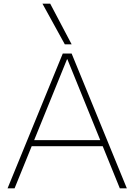

<svg xmlns="http://www.w3.org/2000/svg" viewBox="-20 -1020 728 1040"><path d="M21 0 320 -730H368L667 0H629L345 -699H343L59 0ZM135 -228V-261H553V-228ZM331 -780 210 -1000H252L368 -780Z"/></svg>

Font: M PLUS 1 Thin ExtraLight
Style: Regular
Weight: 250
Version: Version 1.001